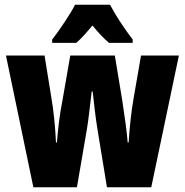

<svg xmlns="http://www.w3.org/2000/svg" viewBox="-20 -786 776 806"><path d="M442 -766H295C278 -731 226 -654 199 -620V-606H300C317 -620 340 -645 368 -679C395 -646 418 -622 438 -606H537V-620C497 -673 465 -722 442 -766ZM389 -244 429 0H615L731 -553H572L542 -380C531 -320 524 -250 520 -188H516C513 -229 504 -294 493 -366L462 -553H275L243 -369C229 -298 223 -240 219 -188H215C212 -252 205 -325 195 -380L167 -553H5L120 0H303L345 -245C352 -285 358 -348 365 -402H369C374 -355 381 -293 389 -244Z"/></svg>

Font: Noto Sans Devanagari ExtraCondensed Black
Style: Regular
Weight: 900
Width: 2
Designer: Jelle Bosma - Monotype Design Team
Foundry: Monotype Imaging Inc.
Version: Version 2.004